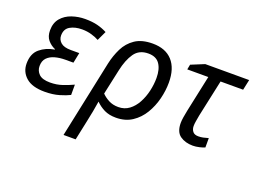

<svg xmlns="http://www.w3.org/2000/svg" viewBox="-115 -800 1710 1295"><g transform="rotate(20 739.5 -152.5)"><path d="M208 10Q119 10 74.5 -29Q30 -68 30 -128Q30 -199 73 -235Q116 -271 177 -281V-284Q146 -297 124 -323Q102 -349 102 -392Q102 -446 131 -480Q160 -514 205.5 -529.5Q251 -545 300 -545Q351 -545 388.5 -535.5Q426 -526 458 -509L426 -441Q405 -453 373 -462.5Q341 -472 304 -472Q254 -472 219 -452Q184 -432 184 -385Q184 -355 207 -335Q230 -315 279 -315H340L325 -241H268Q227 -241 193 -231.5Q159 -222 138.5 -200.5Q118 -179 118 -142Q118 -108 142 -84.5Q166 -61 222 -61Q269 -61 310 -75Q351 -89 385 -105V-31Q358 -17 312.5 -3.5Q267 10 208 10Z M429 240 546 -315Q559 -375 585 -427.5Q611 -480 659 -512.5Q707 -545 785 -545Q877 -545 926.5 -490.5Q976 -436 976 -334Q976 -277 961 -217Q946 -157 915 -105.5Q884 -54 835.5 -22Q787 10 720 10Q671 10 636.5 -7Q602 -24 574 -52Q568 -13 561.5 21.5Q555 56 546 98L516 240ZM711 -63Q755 -63 788 -87.5Q821 -112 843 -152.5Q865 -193 876 -241Q887 -289 887 -335Q887 -398 861.5 -435Q836 -472 780 -472Q714 -472 680.5 -424Q647 -376 630 -296L591 -116Q611 -95 641 -79Q671 -63 711 -63Z M1272 10Q1218 10 1181 -16Q1144 -42 1144 -107Q1144 -124 1148 -149Q1152 -174 1157 -198L1213 -461H1062L1069 -497L1164 -536H1479L1463 -461H1301L1244 -196Q1240 -173 1236.5 -153Q1233 -133 1233 -117Q1233 -94 1245.5 -78Q1258 -62 1286 -62Q1303 -62 1320 -65.5Q1337 -69 1357 -75V-8Q1345 -2 1319.5 4Q1294 10 1272 10Z"/></g></svg>

Font: Noto Sans IKEA
Style: Italic
Weight: 400
Italic angle: -12°
Designer: Monotype Design Team
Foundry: Monotype Imaging Inc.
Version: Version 2.001